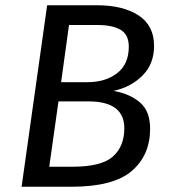

<svg xmlns="http://www.w3.org/2000/svg" viewBox="-20 -709 642 729"><path d="M550 -220Q550 -120 480.5 -60Q411 0 252 0H62L159 -689H349Q447 -689 506 -650.5Q565 -612 565 -535Q565 -466 521 -422Q477 -378 411 -364Q473 -353 511.5 -320Q550 -287 550 -220ZM242 -614 212 -397H313Q380 -397 424.5 -431Q469 -465 469 -532Q469 -578 437.5 -596Q406 -614 352 -614ZM452 -222Q452 -324 316 -324H202L167 -76H256Q365 -76 408.5 -114.5Q452 -153 452 -222Z"/></svg>

Font: Fira Sans
Style: Italic
Weight: 400
Italic angle: -8°
Designer: bBox Type GmbH & Carrois Corporate GbR & Edenspiekermann AG
Foundry: bBox Type GmbH & Carrois Corporate GbR & Edenspiekermann AG
Version: Version 4.301